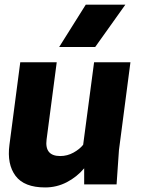

<svg xmlns="http://www.w3.org/2000/svg" viewBox="-20 -800 620 833"><path d="M352.1 -779.8H523.9L393.1 -596.2H236.8ZM67.9 -529.8H226.1L182.1 -194.8Q172.9 -123 241.2 -123Q272 -123 298.8 -137.9Q325.7 -152.8 340.8 -171.9L388.2 -529.8H545.9L496.1 -148.9L485.8 0H345.2V-69.8Q313.5 -32.2 269.8 -9.5Q226.1 13.2 175.8 13.2Q85 13.2 47.4 -37.1Q9.8 -87.4 21 -171.9Z"/></svg>

Font: Cooper Hewitt
Style: Bold Italic
Weight: 712
Designer: Village Type and Design LLC
Foundry: Cooper Hewitt Smithsonian Design Museum
Version: 1.000